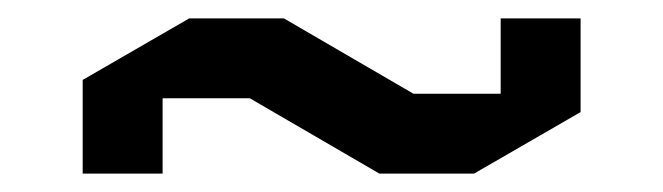

<svg xmlns="http://www.w3.org/2000/svg" viewBox="-20 -377 722 209"><path d="M252 -270H157V-188H70V-290L186 -357H289L430 -275H525V-357H612V-255L496 -188H393Z"/></svg>

Font: Quantico
Style: Regular
Weight: 400
Designer: Matt Desmond
Foundry: MADtype
Version: Version 2.002